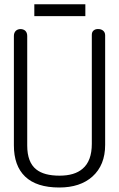

<svg xmlns="http://www.w3.org/2000/svg" viewBox="-20 -834 540 871"><path d="M43 -670.9V-174.8Q43 -82 93.8 -33.2Q145.5 16.6 249 16.6Q343.8 16.6 399.4 -33.2Q457 -85 457 -176.8V-673.8Q457 -687.5 447.3 -695.3Q438.5 -702.1 426.8 -702.1Q414.1 -703.1 405.3 -696.3Q396.5 -689.5 396.5 -675.8V-181.6Q396.5 -103.5 354.5 -68.4Q318.4 -37.1 250 -37.1Q179.7 -37.1 144.5 -65.4Q103.5 -97.7 103.5 -173.8V-670.9Q103.5 -686.5 93.8 -695.3Q85 -702.1 73.2 -702.1Q60.5 -702.1 51.8 -694.3Q43 -685.5 43 -670.9ZM135.7 -814.5V-760.7H367.2V-814.5Z"/></svg>

Font: GulimChe
Style: Regular
Weight: 400
Monospace: yes
Version: Version 2.21